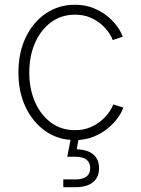

<svg xmlns="http://www.w3.org/2000/svg" viewBox="-20 -570 582 794"><path d="M290 9.3Q222.2 9.3 169.4 -26.9Q116.7 -63 86.4 -126Q56.2 -189 56.2 -270Q56.2 -352.1 86.4 -415.3Q116.7 -478.5 169.4 -514.4Q222.2 -550.3 290 -550.3Q333 -550.3 367.4 -536.1Q401.9 -522 426.8 -501Q451.7 -480 467 -457.3Q482.4 -434.6 487.3 -418L446.3 -404.3Q442.4 -416 430.9 -433.6Q419.4 -451.2 399.9 -468.5Q380.4 -485.8 353 -497.6Q325.7 -509.3 290 -509.3Q233.4 -509.3 190.9 -477.8Q148.4 -446.3 124.8 -392.3Q101.1 -338.4 101.1 -270Q101.1 -202.1 124.8 -148.2Q148.4 -94.2 190.9 -63Q233.4 -31.7 290 -31.7Q325.7 -31.7 353.5 -43.7Q381.3 -55.7 401.1 -73.2Q420.9 -90.8 432.9 -108.6Q444.8 -126.5 448.2 -138.2L489.7 -125Q484.4 -107.4 468.8 -85Q453.1 -62.5 428 -41Q402.8 -19.5 367.9 -5.1Q333 9.3 290 9.3ZM241.7 204.1V171.9H293Q322.8 171.9 337.9 159.9Q353 147.9 353 125Q353 102.5 337.9 90.3Q322.8 78.1 290.5 78.1H258.3L275.9 -14.2H305.7V0L297.4 47.4Q342.3 48.8 366 68.8Q389.6 88.9 389.6 125.5Q389.6 163.1 364.5 183.6Q339.4 204.1 293 204.1Z"/></svg>

Font: Inter 16pt ExtraLight
Style: Regular
Weight: 250
Version: Version 4.001;git-66647c0bb